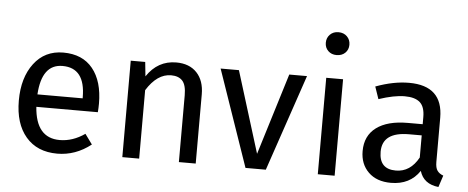

<svg xmlns="http://www.w3.org/2000/svg" viewBox="-52 -907 2547 1045"><g transform="rotate(5 1222.0 -384.0)"><path d="M493 -279Q493 -256 491 -232H155Q167 -63 297 -63Q368 -63 434 -109L474 -54Q390 12 290 12Q180 12 118.5 -60Q57 -132 57 -258Q57 -383 116 -461Q175 -539 276 -539Q381 -539 437 -470Q493 -401 493 -279ZM402 -300V-306Q402 -466 278 -466Q165 -466 155 -300Z M893 -539Q965 -539 1005.5 -496Q1046 -453 1046 -378V0H954V-365Q954 -421 933 -444Q912 -467 871 -467Q795 -467 737 -374V0H645V-527H724L732 -449Q792 -539 893 -539Z M1608 -527 1429 0H1318L1136 -527H1236L1374 -82L1511 -527Z M1758 -780Q1787 -780 1805 -762Q1823 -744 1823 -717Q1823 -690 1805 -672.5Q1787 -655 1758 -655Q1730 -655 1712 -672.5Q1694 -690 1694 -717Q1694 -744 1712 -762Q1730 -780 1758 -780ZM1805 -527V0H1713V-527Z M2350 -123Q2350 -91 2361 -75.5Q2372 -60 2394 -52L2373 12Q2291 3 2270 -67Q2217 12 2113 12Q2035 12 1990 -32Q1945 -76 1945 -147Q1945 -231 2005.5 -276Q2066 -321 2177 -321H2258V-360Q2258 -416 2231 -440Q2204 -464 2148 -464Q2090 -464 2006 -436L1983 -503Q2080 -539 2165 -539Q2350 -539 2350 -364ZM2134 -57Q2213 -57 2258 -139V-260H2189Q2043 -260 2043 -152Q2043 -57 2134 -57Z"/></g></svg>

Font: Fira Sans
Style: Regular
Weight: 400
Designer: Carrois Corporate & Edenspiekermann AG
Foundry: Carrois Corporate GbR & Edenspiekermann AG
Version: Version 4.106;PS 004.106;hotconv 1.0.70;makeotf.lib2.5.58329